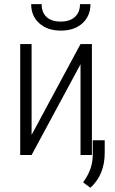

<svg xmlns="http://www.w3.org/2000/svg" viewBox="-20 -738 547 914"><path d="M363.3 -528.3H417.5V0H363.3V-432.1L130.4 0H76.2V-528.3H130.4V-95.7ZM410.6 -718.3Q410.6 -662.6 372.6 -627.4Q334.5 -592.3 269.5 -592.3Q205.6 -592.3 167 -627.2Q128.4 -662.1 128.4 -718.3H178.2Q178.2 -679.2 201.4 -657.2Q224.6 -635.3 269.5 -635.3Q312 -635.3 336.4 -657.2Q360.8 -679.2 360.8 -718.3ZM410.2 155.8 375.5 129.9Q419.9 70.3 421.4 5.9V-70.3H478.5V-10.3Q478.5 93.8 410.2 155.8Z"/></svg>

Font: MAUL Condensed Light
Style: Light
Weight: 300
Designer: MAUL
Version: Version 2.137; 2017; ttfautohint (v1.8.3)